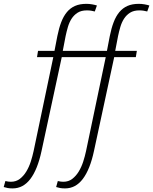

<svg xmlns="http://www.w3.org/2000/svg" viewBox="-112 -787 813 1019"><path d="M449.2 -483.9H215.8L108.4 14.6Q87.4 112.3 49.3 162.6Q11.2 212.9 -44.9 212.9Q-60.5 212.9 -71.3 210.9Q-82 209 -92.3 205.6L-83.5 173.8Q-76.7 175.8 -67.9 176.8Q-59.1 177.7 -54.2 177.7Q-26.9 177.7 -6.8 162.4Q13.2 147 27.6 123.3Q42 99.6 51.3 70.8Q60.5 42 66.4 14.6L170.9 -483.9H84.5L89.8 -517.1H177.2L192.4 -595.7Q200.7 -637.2 212.9 -669.2Q225.1 -701.2 243.2 -722.9Q261.2 -744.6 286.4 -755.6Q311.5 -766.6 346.2 -766.6Q361.8 -766.6 377 -763.9Q392.1 -761.2 402.3 -757.8L391.1 -726.1Q382.3 -728.5 371.8 -730.2Q361.3 -731.9 349.1 -731.9Q319.3 -731.9 299.8 -719.5Q280.3 -707 267.8 -687.5Q255.4 -668 248.3 -643.6Q241.2 -619.1 236.3 -595.7L221.2 -517.1H455.6L470.7 -595.7Q479 -637.2 491.2 -669.2Q503.4 -701.2 521.5 -722.9Q539.6 -744.6 564.7 -755.6Q589.8 -766.6 624.5 -766.6Q640.1 -766.6 655.3 -763.9Q670.4 -761.2 680.7 -757.8L669.4 -726.1Q660.6 -728.5 650.1 -730.2Q639.6 -731.9 627.4 -731.9Q597.7 -731.9 578.1 -719.5Q558.6 -707 546.1 -687.5Q533.7 -668 526.6 -643.6Q519.5 -619.1 514.6 -595.7L499.5 -517.1H614.3L608.9 -483.9H494.1L386.7 14.6Q365.7 112.3 327.6 162.6Q289.6 212.9 233.4 212.9Q217.8 212.9 207 210.9Q196.3 209 186 205.6L194.8 173.8Q201.7 175.8 210.4 176.8Q219.2 177.7 224.1 177.7Q251.5 177.7 271.5 162.4Q291.5 147 305.9 123.3Q320.3 99.6 329.6 70.8Q338.9 42 344.7 14.6Z"/></svg>

Font: Ufes Sans Thin
Style: Italic
Weight: 100
Designer: Ricardo Esteves & Thais Bronze
Foundry: ProDesignUfes - Ricardo Esteves, Thais Bronze
Version: Version 2.0